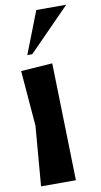

<svg xmlns="http://www.w3.org/2000/svg" viewBox="-96 -912 503 955"><g transform="rotate(-10 155.5 -434.0)"><path d="M207 0H31L56 -302L33 -582L192 -593ZM102 -655H77L160 -868H311Z"/></g></svg>

Font: Trickster
Style: Regular
Weight: 400
Designer: Jean-Baptiste Morizot
Foundry: Jean-Baptiste Morizot
Version: Version 2.000;PS 2.0;hotconv 1.0.88;makeotf.lib2.5.647800